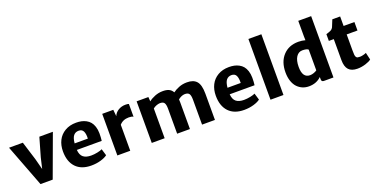

<svg xmlns="http://www.w3.org/2000/svg" viewBox="-32 -1608 4701 2412"><g transform="rotate(-20 2319.0 -402.0)"><path d="M209.5 7.8 -5.9 -556.6H178.7L256.3 -307.1L293.9 -162.6L327.6 -307.1L399.4 -556.6H580.1L372.6 7.8Z M891.1 7.8Q758.3 7.8 686.5 -68.1Q614.7 -144 614.7 -280.8Q614.7 -362.3 646.7 -426Q678.7 -489.7 742.2 -527.1Q805.7 -564.5 891.6 -564.5Q929.2 -564.5 961.4 -557.9Q993.7 -551.3 1023.9 -535.2Q1054.2 -519 1075.4 -493.9Q1096.7 -468.8 1109.9 -429.2Q1123 -389.6 1123.5 -338.9Q1123.5 -280.3 1117.7 -239.3H785.2Q790.5 -169.9 827.4 -140.6Q864.3 -111.3 931.2 -111.3Q972.7 -111.3 1016.6 -120.4Q1060.5 -129.4 1081.1 -140.6L1107.9 -51.3Q1077.6 -26.9 1018.6 -9.5Q959.5 7.8 891.1 7.8ZM887.7 -458.5Q844.7 -458.5 819.3 -428Q793.9 -397.5 787.1 -325.7H963.9Q966.8 -390.1 949.5 -424.3Q932.1 -458.5 887.7 -458.5Z M1239.7 0V-556.2H1387.7L1396 -468.3Q1412.1 -511.2 1454.8 -537.8Q1497.6 -564.5 1552.7 -564.5Q1585.9 -564.5 1597.2 -558.1V-387.7Q1576.2 -400.4 1537.6 -400.4Q1457.5 -400.4 1412.1 -347.2V0Z M1699.7 0V-556.2H1856.9L1860.8 -497.1Q1894 -524.4 1943.8 -544.2Q1993.7 -564 2046.9 -564.5Q2097.7 -565.4 2131.1 -550.3Q2164.6 -535.2 2183.6 -500Q2215.8 -524.9 2265.4 -544.7Q2314.9 -564.5 2372.6 -564.5Q2460 -565.4 2502.2 -517.1Q2544.4 -468.8 2544.4 -350.6V0H2372.1V-333Q2372.1 -391.1 2355.7 -413.3Q2339.4 -435.5 2296.9 -434.6Q2253.9 -433.1 2208.5 -397Q2210 -377.9 2210 -356.4V0H2039.1V-332.5Q2039.1 -390.6 2022.9 -413.1Q2006.8 -435.5 1964.4 -434.6Q1942.4 -433.6 1916.5 -423.6Q1890.6 -413.6 1872.1 -397.5V0Z M2934.6 7.8Q2801.8 7.8 2730 -68.1Q2658.2 -144 2658.2 -280.8Q2658.2 -362.3 2690.2 -426Q2722.2 -489.7 2785.6 -527.1Q2849.1 -564.5 2935.1 -564.5Q2972.7 -564.5 3004.9 -557.9Q3037.1 -551.3 3067.4 -535.2Q3097.7 -519 3118.9 -493.9Q3140.1 -468.8 3153.3 -429.2Q3166.5 -389.6 3167 -338.9Q3167 -280.3 3161.1 -239.3H2828.6Q2834 -169.9 2870.8 -140.6Q2907.7 -111.3 2974.6 -111.3Q3016.1 -111.3 3060.1 -120.4Q3104 -129.4 3124.5 -140.6L3151.4 -51.3Q3121.1 -26.9 3062 -9.5Q3002.9 7.8 2934.6 7.8ZM2931.2 -458.5Q2888.2 -458.5 2862.8 -428Q2837.4 -397.5 2830.6 -325.7H3007.3Q3010.3 -390.1 2992.9 -424.3Q2975.6 -458.5 2931.2 -458.5Z M3287.1 0V-812H3460.4V0Z M3800.8 7.8Q3755.4 7.8 3716.3 -8.5Q3677.2 -24.9 3646.7 -56.9Q3616.2 -88.9 3598.6 -140.4Q3581.1 -191.9 3581.1 -257.8Q3581.1 -397.9 3658 -481.2Q3734.9 -564.5 3863.3 -564.5Q3912.6 -564.5 3955.1 -552.2L3953.6 -607.4V-812H4126V7.8H3998.5Q3966.8 7.8 3966.8 -24.4V-56.2Q3901.4 7.8 3800.8 7.8ZM3860.8 -119.1Q3885.7 -119.1 3911.9 -128.7Q3938 -138.2 3953.6 -149.9V-427.2Q3933.1 -446.3 3874.5 -446.3Q3822.8 -446.3 3791.7 -399.4Q3760.7 -352.5 3760.3 -266.1Q3759.8 -119.1 3860.8 -119.1Z M4449.7 7.8Q4370.1 7.8 4332.3 -33.9Q4294.4 -75.7 4294.4 -162.1V-443.4H4228.5V-533.7Q4272 -546.4 4292.7 -557.1Q4313.5 -567.9 4323.7 -588.9Q4327.6 -596.7 4362.3 -683.6H4466.8V-556.6H4611.3V-443.4H4466.8V-229.5Q4466.8 -191.4 4468.8 -171.4Q4470.7 -151.4 4478.5 -139.6Q4486.3 -127.9 4497.3 -125.2Q4508.3 -122.6 4530.3 -122.6Q4548.8 -122.6 4574.7 -129.2Q4600.6 -135.7 4613.8 -143.1L4636.2 -47.4Q4614.3 -26.9 4558.6 -9.5Q4502.9 7.8 4449.7 7.8Z"/></g></svg>

Font: HaufeMerriweatherSans
Style: Bold
Weight: 700
Designer: Eben Sorkin
Foundry: Eben Sorkin
Version: Version 1.56